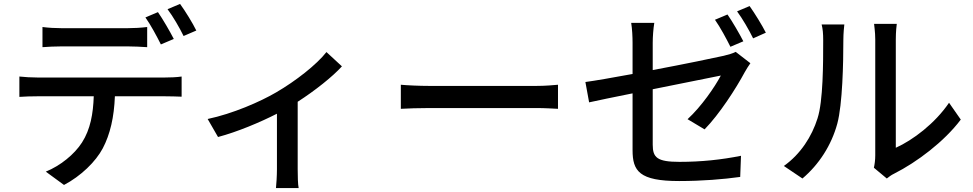

<svg xmlns="http://www.w3.org/2000/svg" viewBox="-20 -879 4970 981"><path d="M868 -680C848 -719 812 -781 787 -817L723 -790C750 -752 782 -692 802 -652ZM632 -642C664 -642 700 -640 732 -638V-741C701 -737 663 -735 632 -735H294C262 -735 227 -737 197 -741V-638C224 -640 261 -642 295 -642ZM170 -483C139 -483 108 -485 79 -488V-384C107 -386 140 -387 170 -387H459C456 -298 442 -218 399 -151C360 -90 288 -32 214 -2L307 66C393 21 469 -53 505 -121C543 -193 563 -281 567 -387H824C850 -387 885 -386 908 -385V-488C883 -484 845 -483 824 -483ZM836 -832C864 -795 897 -738 918 -695L983 -723C965 -760 927 -822 900 -859Z M1648 -613C1598 -549 1491 -465 1391 -407C1309 -359 1169 -298 1041 -271L1094 -179C1192 -205 1309 -254 1395 -298V-14C1395 18 1392 65 1390 82H1506C1502 65 1501 18 1501 -14V-359C1591 -417 1680 -488 1727 -540Z M2028 -323C2061 -325 2120 -327 2176 -327H2720C2764 -327 2809 -324 2831 -323V-446C2807 -444 2768 -440 2719 -440H2176C2122 -440 2060 -443 2028 -446Z M3778 -668C3758 -707 3722 -769 3697 -805L3633 -778C3660 -740 3692 -680 3712 -640ZM3315 -660C3315 -691 3318 -732 3323 -762H3205C3210 -732 3212 -691 3212 -660V-501C3109 -482 3017 -466 2971 -460L2990 -356C3031 -365 3116 -383 3212 -402V-112C3212 -5 3246 46 3450 46C3567 46 3676 37 3762 25L3766 -83C3666 -63 3564 -52 3452 -52C3337 -52 3315 -74 3315 -140V-423C3477 -456 3639 -488 3663 -493C3633 -436 3564 -335 3493 -270L3580 -218C3656 -296 3740 -426 3785 -510C3793 -524 3805 -544 3814 -556L3739 -614C3724 -606 3702 -600 3678 -594C3634 -584 3475 -551 3315 -521ZM3746 -821C3774 -783 3807 -726 3828 -683L3893 -712C3875 -748 3837 -810 3810 -848Z M4080 33C4165 -39 4228 -137 4258 -247C4285 -347 4289 -560 4289 -674C4289 -709 4293 -746 4294 -754H4178C4184 -731 4186 -707 4186 -673C4186 -558 4186 -363 4157 -274C4128 -182 4071 -92 3985 -31ZM4511 33C4522 25 4532 16 4549 8C4664 -50 4804 -155 4889 -268L4829 -354C4757 -248 4644 -163 4557 -124V-677C4557 -718 4561 -751 4562 -757H4446C4446 -751 4452 -718 4452 -677V-85C4452 -62 4449 -39 4445 -22Z"/></svg>

Font: Source Han Sans KR Medium
Style: Regular
Weight: 500
Designer: Ryoko NISHIZUKA (kana & ideographs); Paul D. Hunt (Latin, Greek & Cyrillic); Wenlong ZHANG (bopomofo); Sandoll Communica
Foundry: Adobe Systems Incorporated
Version: Version 1.001;PS 1.001;hotconv 1.0.78;makeotf.lib2.5.61930